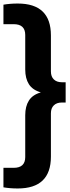

<svg xmlns="http://www.w3.org/2000/svg" viewBox="-36 -838 394 1088"><path d="M64.5 230Q41 230 20.8 228.2Q0.5 226.5 -16.5 223.5V113H41.5Q107 113 107 52V-185Q107 -235.5 127.8 -268.2Q148.5 -301 195.5 -314.5Q148.5 -328 127.8 -360.8Q107 -393.5 107 -444V-640Q107 -701 41.5 -701H-16.5V-811.5Q0.5 -814.5 20.8 -816.2Q41 -818 64.5 -818Q252.5 -818 252.5 -637.5V-433.5Q252.5 -404 269 -388Q285.5 -372 313.5 -372H336V-257H313.5Q285.5 -257 269 -241Q252.5 -225 252.5 -196V49.5Q252.5 230 64.5 230Z"/></svg>

Font: Encode Sans Cnd
Style: Bold
Weight: 700
Width: 3
Designer: Multiple Designers
Foundry: Impallari Type
Version: Version 3.002; ttfautohint (v1.8.3) -l 8 -r 50 -G 200 -x 14 